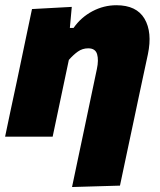

<svg xmlns="http://www.w3.org/2000/svg" viewBox="-25 -536 628 753"><path d="M257.5 197.5Q269 143 280.8 86.8Q292.5 30.5 305.5 -30Q318 -89 330.2 -147.8Q342.5 -206.5 355 -265.5Q362.5 -300.5 355.8 -323.5Q349 -346.5 321 -346.5Q298.5 -346.5 280.5 -333.8Q262.5 -321 245 -301L224.5 -204Q213 -149.5 202.8 -101Q192.5 -52.5 181.5 0H-5Q6 -52.5 16.5 -102.5Q27 -152.5 40.5 -214.5L51 -264.5Q62.5 -320.5 75 -379.2Q87.5 -438 100.5 -500.5L256.5 -509L249 -426.5H263.5Q292.5 -468 337.2 -491.8Q382 -515.5 431.5 -515.5Q510.5 -515.5 541.8 -462.5Q573 -409.5 555 -323Q544.5 -274 535.2 -230.8Q526 -187.5 517 -145.5L501.5 -72Q485.5 4 472.2 65.8Q459 127.5 445.5 192Z"/></svg>

Font: Commissioner ExtraBold
Style: Italic
Weight: 800
Italic angle: -12°
Designer: Kostas Bartsokas
Foundry: Kostas Bartsokas
Version: Version 1.000; ttfautohint (v1.8.3)